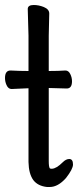

<svg xmlns="http://www.w3.org/2000/svg" viewBox="-23 -727 312 768"><path d="M238 -445H239Q251 -445 258 -431Q265 -417 265 -402Q265 -373 244 -373L172 -375V-83Q172 -60 176 -54Q178 -52 183 -52H185Q203 -53 228 -78Q241 -91 254 -91Q269 -91 269 -69Q269 -51 241 -15Q209 21 176 21H166H165Q128 17 110 -7Q92 -32 91 -79V-374L24 -371H23Q10 -371 3 -387Q-3 -400 -3 -415Q-3 -445 19 -445Q55 -443 91 -443V-584L88 -691Q88 -707 112 -707Q132 -707 152 -699Q174 -690 174 -673L172 -584V-443Q211 -443 238 -445Z"/></svg>

Font: Moon Stars Kai
Style: Bold
Weight: 700
Designer: GuiWonder
Version: Version 1.101